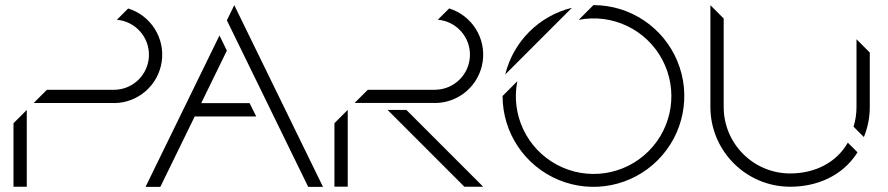

<svg xmlns="http://www.w3.org/2000/svg" viewBox="-20 -720 3423 740"><path d="M32 -0.3H83.2V-296.2L32 -245ZM474 -687.3 430.5 -643.8C502.2 -637.6 556.5 -576.3 554 -504.4C551.5 -432.4 493 -375.1 421.1 -373.9C420.3 -373.9 419.6 -373.8 418.8 -373.8H160.6L109.7 -323H416.2C417.9 -323 419.4 -322.8 421 -322.7C512.8 -323.8 590.1 -391.6 603.3 -482.4C616.5 -573.2 561.6 -660.2 473.9 -687.3Z M1167.8 0.1H1224.8L882.9 -700.1L854.4 -641.7L882.9 -583.3ZM541 0.1H598L730.5 -271.2H967.6L942 -322.4H755.5L854.4 -525L825.9 -583.3Z M1269 -0.5H1320.2V-296.4L1269 -245.2ZM1658.1 -323C1749.9 -324 1827.2 -391.8 1840.4 -482.6C1853.6 -573.5 1798.7 -660.4 1711 -687.5L1667.5 -644C1739.3 -637.9 1793.7 -576.6 1791.2 -504.6C1788.7 -432.6 1730.1 -375.2 1658.1 -374.1C1657.3 -374.1 1656.6 -374 1655.9 -374H1397.6L1346.7 -323.2H1653.3C1654.9 -323.2 1656.5 -323 1658.1 -323ZM1546.2 -296.4H1473.8L1769.9 -0.3H1842.3Z M1927.2 -432.9 2184.3 -690C2057.4 -658.9 1958.3 -559.8 1927.2 -432.9ZM2267.1 -700.3 2210.4 -643.5C2339.8 -668.8 2470.5 -606.6 2532.5 -490.2C2594.4 -373.8 2573.1 -230.6 2479.8 -137.4C2386.6 -44.1 2243.4 -22.8 2127 -84.8C2010.6 -146.8 1948.4 -277.5 1973.8 -406.9L1917 -350.1V-350C1917 -208.4 2002.4 -80.7 2133.3 -26.5C2264.2 27.7 2414.8 -2.3 2514.9 -102.5C2615.1 -202.7 2645 -353.4 2590.7 -484.2C2536.5 -615.1 2408.7 -700.4 2267.1 -700.3Z M3281.1 -568.7V-307.4C3281.1 -281.7 3277.3 -256.2 3269.7 -231.7L3309.5 -191.8C3324.6 -228.5 3332.3 -267.8 3332.3 -307.4V-517.5ZM3025.2 -51.5C2883.9 -51.6 2769.4 -166.1 2769.2 -307.4V-648.7L2718 -699.9V-307.4C2718.3 -137.9 2855.6 -0.6 3025.2 -0.3C3131.9 -0.3 3226.1 -44 3281.1 -126.9C3282.4 -128.9 3283.6 -131 3284.9 -133L3247.6 -170.2C3203.6 -92.8 3120.4 -51.5 3025.2 -51.5Z"/></svg>

Font: Expanse
Style: Expanse
Weight: 400
Designer: Ryan Lin
Version: Version 1.0